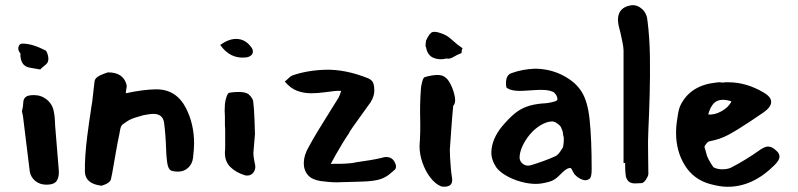

<svg xmlns="http://www.w3.org/2000/svg" viewBox="-20 -706 3054 735"><path d="M134 -440 94 -447Q57 -453 58 -502Q50 -510 50 -521Q50 -528 54 -533.5Q58 -539 67 -539Q103 -539 152 -514Q158 -513 162.5 -497.5Q167 -482 164 -472Q163 -465 152 -456Q139 -446 134 -440ZM158 1Q133 1 115.5 -13Q98 -27 94 -49L68 -261L64 -280Q69 -301 69 -312Q69 -326 77.5 -334Q86 -342 110 -342Q138 -342 159.5 -324.5Q181 -307 186 -279Q189 -265 190 -248Q191 -231 191 -226L205 -55Q207 -28 197 -13.5Q187 1 158 1Z M369 5Q307 -2 305 -48Q304 -106 314 -185Q318 -214 321 -237Q324 -260 327 -277Q329 -294 333 -316L339 -369Q341 -385 342 -394.5Q343 -404 353 -411.5Q363 -419 393 -429Q454 -429 465 -379V-377Q465 -374 464.5 -370.5Q464 -367 463 -362Q461 -350 462 -349Q531 -364 579 -364Q655 -364 692 -292Q723 -231 723 -157Q723 -147 722 -133.5Q721 -120 719 -102Q716 -78 700 -63.5Q684 -49 662 -49Q647 -49 637.5 -52Q628 -55 623.5 -68.5Q619 -82 617 -112L616 -133Q615 -163 613 -189Q611 -215 608 -237Q603 -270 567 -270Q559 -270 549.5 -268.5Q540 -267 529 -265Q507 -259 495 -255Q483 -251 474 -246Q465 -241 450 -230Q443 -225 440 -210Q437 -195 437 -193Q430 -161 423.5 -122.5Q417 -84 409 -40Q408 -38 407.5 -33.5Q407 -29 405 -21Q402 -5 369 5Z M920 -486Q861 -480 823 -534Q855 -557 884 -557Q919 -557 942 -525Q948 -518 948 -508Q948 -499 940 -493Q932 -487 920 -486ZM927 -34Q920 -34 918 -35Q884 -45 862 -66.5Q840 -88 841 -124Q842 -132 842 -144Q842 -156 842 -172Q842 -190 842 -203.5Q842 -217 841 -226V-260Q839 -280 841 -307Q842 -320 847 -335Q852 -350 858 -351Q875 -354 894 -354Q920 -354 932 -345Q941 -337 947 -326Q953 -314 956 -193L950 -121Q950 -108 953 -93Q956 -78 957 -73Q959 -57 950 -45.5Q941 -34 927 -34Z M1274 -8Q1255 -8 1238 -9.5Q1221 -11 1207 -13Q1174 -18 1158.5 -36Q1143 -54 1143 -80Q1143 -112 1162 -144Q1176 -170 1198 -206.5Q1220 -243 1251 -292L1276 -332Q1278 -336 1281 -343.5Q1284 -351 1286 -358Q1276 -359 1260.5 -357.5Q1245 -356 1225 -353Q1210 -351 1196.5 -350Q1183 -349 1171 -349Q1142 -349 1117 -358.5Q1092 -368 1070 -394Q1076 -398 1084 -406Q1092 -414 1099 -417Q1156 -437 1226 -439Q1303 -441 1390 -406Q1405 -399 1409 -387.5Q1413 -376 1413 -360Q1413 -338 1399 -315L1381 -290Q1314 -198 1316 -196Q1303 -177 1290.5 -156.5Q1278 -136 1265 -113L1246 -78Q1250 -79 1260 -79Q1270 -79 1286 -79Q1325 -80 1345 -85Q1373 -89 1397.5 -93Q1422 -97 1442 -102Q1451 -105 1458 -105Q1482 -105 1492 -83Q1496 -75 1496 -70Q1496 -61 1492 -57Q1488 -53 1471 -39Q1451 -23 1426.5 -17.5Q1402 -12 1370 -11L1338 -10Q1317 -9 1301 -9Q1285 -9 1274 -8Z M1689 -482Q1661 -475 1638.5 -485Q1616 -495 1611 -525Q1608 -528 1609.5 -539.5Q1611 -551 1611 -551Q1625 -581 1636.5 -583.5Q1648 -586 1667 -579Q1689 -573 1709 -554.5Q1729 -536 1751 -521Q1748 -517 1747.5 -512Q1747 -507 1747 -503Q1731 -497 1716 -488Q1701 -479 1689 -482ZM1670 8Q1647 -1 1628 -25.5Q1609 -50 1597.5 -82.5Q1586 -115 1586 -147Q1590 -200 1588.5 -253.5Q1587 -307 1591 -361Q1591 -374 1596 -392.5Q1601 -411 1607 -411Q1630 -418 1652.5 -419Q1675 -420 1688 -407Q1698 -399 1708 -377Q1718 -355 1721.5 -333Q1725 -311 1715 -301Q1711 -261 1708 -217.5Q1705 -174 1702 -133Q1702 -123 1703 -102Q1704 -81 1706 -60Q1708 -39 1710 -28Q1718 14 1670 8Z M2032 -2Q2004 -2 1973.5 -10.5Q1943 -19 1918 -33.5Q1893 -48 1880 -65Q1860 -95 1861 -125Q1863 -174 1901 -221Q1927 -252 1948.5 -270Q1970 -288 1995.5 -297.5Q2021 -307 2057 -310Q2065 -310 2078.5 -312Q2092 -314 2103 -317.5Q2114 -321 2114 -325Q2114 -339 2102 -351Q2088 -362 2051 -362Q2044 -362 2033.5 -361.5Q2023 -361 2009 -360Q1995 -359 1985 -358.5Q1975 -358 1970 -358Q1937 -358 1921 -369Q1917 -370 1917 -388Q1917 -419 1938 -426Q1960 -434 1982 -438Q2004 -442 2027 -443Q2085 -443 2134.5 -417.5Q2184 -392 2207 -354Q2230 -317 2237 -249Q2241 -212 2243 -164Q2245 -116 2245 -58Q2245 -26 2236 -21Q2228 -16 2221 -16Q2212 -16 2200 -22.5Q2188 -29 2179 -39L2172 -51Q2168 -62 2163 -63Q2154 -63 2143 -54.5Q2132 -46 2124 -37Q2118 -31 2112 -26Q2106 -21 2099 -17Q2088 -10 2055 -4Q2048 -3 2042.5 -2.5Q2037 -2 2032 -2ZM2001 -72Q2008 -72 2014 -74Q2037 -81 2060.5 -89.5Q2084 -98 2106 -108Q2116 -113 2124 -125Q2132 -137 2134 -140Q2136 -143 2137.5 -157.5Q2139 -172 2138 -181Q2136 -184 2135 -197Q2134 -204 2131.5 -209.5Q2129 -215 2127 -220Q2122 -228 2111 -235Q2100 -242 2091 -241Q2072 -240 2050 -227Q2028 -214 2009 -192Q1990 -169 1979.5 -145.5Q1969 -122 1969 -102Q1970 -86 1984 -77Q1992 -72 2001 -72Z M2437 -5Q2427 -5 2414.5 -4Q2402 -3 2391.5 -8Q2381 -13 2376 -30Q2374 -44 2373.5 -57Q2373 -70 2373 -82H2367V-512Q2367 -523 2363.5 -541.5Q2360 -560 2355.5 -579Q2351 -598 2348 -609Q2335 -676 2397 -686Q2420 -688 2438.5 -671Q2457 -654 2459 -624Q2467 -560 2468 -487.5Q2469 -415 2467 -343Q2465 -271 2462 -208Q2460 -164 2461 -122Q2462 -80 2462 -39Q2460 -29 2452.5 -18Q2445 -7 2437 -5Z M2764 9Q2751 9 2735 6.5Q2719 4 2700 -1Q2636 -18 2602 -72.5Q2568 -127 2568 -198Q2568 -221 2571 -240Q2572 -247 2575.5 -269.5Q2579 -292 2587 -307Q2625 -380 2722 -390Q2727 -391 2730.5 -391Q2734 -391 2737 -391Q2740 -390 2743 -390Q2746 -390 2748 -390Q2752 -391 2757 -391Q2762 -391 2769 -391Q2837 -391 2903 -352Q2934 -334 2932 -314Q2931 -295 2902 -275L2850 -240Q2802 -208 2768.5 -190Q2735 -172 2695 -165Q2689 -163 2682.5 -154.5Q2676 -146 2677 -142Q2678 -139 2680 -133Q2682 -127 2684 -118Q2688 -99 2711 -66Q2723 -59 2741 -58Q2762 -57 2778 -64Q2807 -79 2835.5 -96.5Q2864 -114 2892 -134Q2909 -145 2920 -145Q2936 -145 2952 -129Q2964 -119 2964 -106Q2964 -93 2945 -74Q2861 10 2764 9ZM2691 -268Q2715 -265 2742.5 -280.5Q2770 -296 2780 -318Q2762 -324 2748 -324Q2725 -324 2712 -310Q2699 -296 2691 -268Z"/></svg>

Font: Mansalva
Style: Regular
Weight: 400
Designer: Carolina Short
Foundry: Carolina Short
Version: Version 2.112; ttfautohint (v1.8.4.7-5d5b)